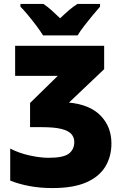

<svg xmlns="http://www.w3.org/2000/svg" viewBox="-20 -947 631 977"><path d="M510 -714V-595L331 -425Q437 -415 492 -358.5Q547 -302 547 -217Q547 -150 515.5 -98.5Q484 -47 418 -18.5Q352 10 247 10Q185 10 131 0Q77 -10 32 -28V-191Q76 -168 130.5 -156Q185 -144 227 -144Q302 -144 330 -165Q358 -186 358 -225Q358 -248 343 -265Q328 -282 292 -291Q256 -300 191 -300H133V-423L274 -561H57V-714ZM199 -767Q186 -788 165.5 -815.5Q145 -843 123 -869.5Q101 -896 84 -913V-927H201Q223 -912 242.5 -894.5Q262 -877 286 -854Q310 -877 331 -895Q352 -913 374 -927H489V-913Q473 -895 451.5 -869Q430 -843 409 -816Q388 -789 375 -767Z"/></svg>

Font: Noto Sans SemiCondensed Black
Style: Regular
Weight: 900
Width: 4
Designer: Monotype Design Team
Foundry: Monotype Imaging Inc.
Version: Version 2.013; ttfautohint (v1.8.4.7-5d5b)